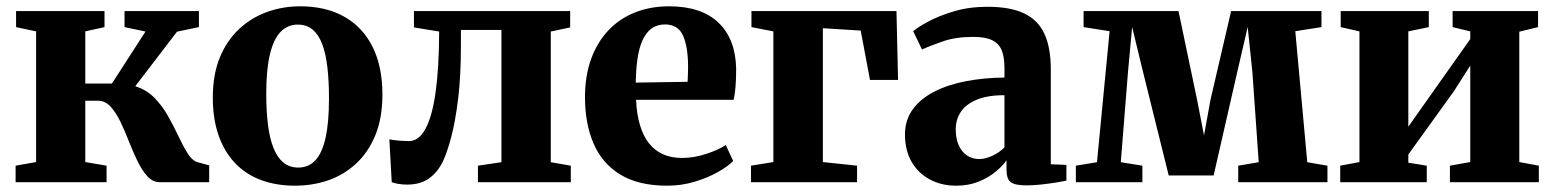

<svg xmlns="http://www.w3.org/2000/svg" viewBox="-20 -578 4930 609"><path d="M29.5 0V-52.5L94.5 -64V-478.5L31 -492V-543H311.5V-492L250.5 -478.5V-313H335L441.5 -478L375 -492V-543H611V-492L541.5 -477.5L409 -304.5Q444.5 -293.5 469.8 -267.8Q495 -242 513.2 -209.5Q531.5 -177 546.2 -145.5Q561 -114 575 -91.8Q589 -69.5 605 -64L643.5 -53.5V0H487.5Q464.5 0 447.5 -18.8Q430.5 -37.5 416.2 -66.8Q402 -96 389 -129.2Q376 -162.5 362 -191.8Q348 -221 330.8 -239.8Q313.5 -258.5 290.5 -258.5H250.5V-64L318 -52.5V0Z M655 -268Q655 -342 677.5 -396.2Q700 -450.5 739 -486.5Q778 -522.5 827.5 -540.2Q877 -558 932 -558Q1014 -558 1072.5 -524.8Q1131 -491.5 1162 -429Q1193 -366.5 1193 -278.5Q1193 -203.5 1170.5 -149Q1148 -94.5 1109.2 -58.8Q1070.5 -23 1020.8 -6Q971 11 916 11Q855 11 806.5 -7.5Q758 -26 724.2 -62.2Q690.5 -98.5 672.8 -150.2Q655 -202 655 -268ZM926 -46.5Q959 -46.5 980.5 -69.8Q1002 -93 1012.8 -141.5Q1023.5 -190 1023.5 -265.5Q1023.5 -320.5 1018.5 -364Q1013.5 -407.5 1002 -438Q990.5 -468.5 971.5 -484.2Q952.5 -500 924.5 -500Q892 -500 869.8 -476.8Q847.5 -453.5 836 -405.2Q824.5 -357 824.5 -280.5Q824.5 -225.5 830 -182Q835.5 -138.5 847.5 -108.5Q859.5 -78.5 878.8 -62.5Q898 -46.5 926 -46.5Z M1271.5 7.5Q1255.5 7.5 1243.2 5.2Q1231 3 1222.5 0L1215 -136Q1225 -134 1243.5 -132.2Q1262 -130.5 1277.5 -130.5Q1308 -130.5 1329.2 -168.8Q1350.5 -207 1361.5 -284.2Q1372.5 -361.5 1373 -478L1293 -491V-543H1788.5V-491L1727 -478V-63.5L1790.5 -52.5V0H1496V-52.5L1570.5 -63.5V-483H1442V-435Q1442 -336.5 1433 -263.5Q1424 -190.5 1410.8 -141.5Q1397.5 -92.5 1385 -66.5Q1368.5 -32 1341 -12.2Q1313.5 7.5 1271.5 7.5Z M2096.5 11Q2005 11 1947.2 -24.5Q1889.5 -60 1862.5 -123.2Q1835.5 -186.5 1835.5 -269.5Q1835.5 -337.5 1855 -391Q1874.5 -444.5 1909.8 -481.8Q1945 -519 1994 -538.5Q2043 -558 2102.5 -558Q2204.5 -558 2258.8 -506.2Q2313 -454.5 2315 -360.5Q2315 -327 2313 -302.8Q2311 -278.5 2307 -261.5H1997.5Q1999.5 -216 2009.8 -181.5Q2020 -147 2038.2 -123.8Q2056.5 -100.5 2082.8 -88.8Q2109 -77 2143.5 -77Q2181 -77 2220.5 -90Q2260 -103 2282 -118L2305.5 -67.5Q2290 -51 2258 -32.8Q2226 -14.5 2184 -1.8Q2142 11 2096.5 11ZM1996.5 -316 2161 -318.5Q2161.5 -330.5 2162 -342Q2162.5 -353.5 2162.5 -365.5Q2162.5 -428.5 2146.8 -464.5Q2131 -500.5 2089 -500.5Q2069.5 -500.5 2053.2 -491.8Q2037 -483 2024.2 -462.2Q2011.5 -441.5 2004.5 -406Q1997.5 -370.5 1996.5 -316Z M2362 0V-52.5L2433 -64V-478.5L2363.5 -492V-543H2823.5L2828.5 -324.5H2739.5L2710 -481L2590 -488.5V-64L2698.5 -52.5V0Z M3012.5 11Q2967.5 11 2930.8 -8Q2894 -27 2872.2 -63.5Q2850.5 -100 2850.5 -151.5Q2850.5 -198 2875.8 -232Q2901 -266 2944.8 -288Q2988.5 -310 3045.5 -320.8Q3102.5 -331.5 3166 -332V-363Q3166 -396.5 3157.5 -418Q3149 -439.5 3127.5 -450.2Q3106 -461 3066.5 -461Q3011.5 -461 2969.8 -446.5Q2928 -432 2904.5 -421L2876.5 -479Q2890 -491 2923.5 -509.2Q2957 -527.5 3005.5 -542Q3054 -556.5 3112.5 -556.5Q3185.5 -556.5 3229.5 -535Q3273.5 -513.5 3293.2 -469.8Q3313 -426 3313 -358.5V-57L3362.5 -55V-5Q3351 -2.5 3329.5 1Q3308 4.5 3282.8 7.2Q3257.5 10 3236 10Q3200 10 3186.2 0Q3172.5 -10 3172.5 -40.5V-69.5Q3161 -52.5 3138.5 -33.8Q3116 -15 3084.2 -2Q3052.5 11 3012.5 11ZM3086.5 -73.5Q3105 -73.5 3127.8 -84Q3150.5 -94.5 3166 -110.5V-276Q3111 -276 3076.8 -261.2Q3042.5 -246.5 3027 -222.2Q3011.5 -198 3011.5 -168.5Q3011.5 -138.5 3021 -117.2Q3030.5 -96 3047.2 -84.8Q3064 -73.5 3086.5 -73.5Z M3392.5 0V-52.5L3459.5 -63.5L3499.5 -479L3417 -492V-543H3718L3777 -261.5L3799 -148.5L3819.5 -261.5L3885 -543H4171.5V-492L4088.5 -479L4126.5 -63.5L4190.5 -52.5V0H3907.5V-52.5L3972.5 -63.5L3952.5 -348.5L3937.5 -492.5L3904.5 -350L3829.5 -21.5H3687L3605 -352L3571 -492.5L3558 -351.5L3535 -63.5L3603.5 -52.5V0Z M4231 0V-52.5L4292 -64V-478.5L4232.5 -492V-543H4512V-492L4447 -478.5V-176L4499.5 -250.5L4643.5 -454V-478.5L4587.5 -492V-543H4858.5V-492L4799 -477.5V-64L4861 -52.5V0H4579V-52.5L4643.5 -64V-370L4591.5 -288.5L4447 -88V-62L4505.5 -52.5V0Z"/></svg>

Font: Merriweather 48pt ExtraBold
Style: Regular
Weight: 800
Version: Version 2.100